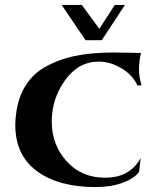

<svg xmlns="http://www.w3.org/2000/svg" viewBox="-20 -740 631 779"><path d="M554 -394 538 -393Q517 -437 472 -463.5Q427 -490 381 -490Q298 -490 244 -414.5Q190 -339 190 -247Q190 -153 250 -86Q310 -19 406 -19Q426 -19 443.5 -22Q461 -25 474 -30Q487 -35 498.5 -42.5Q510 -50 517.5 -56.5Q525 -63 531.5 -70.5Q538 -78 541.5 -83.5Q545 -89 548 -94L551 -99L544 -42Q525 -16 477.5 1.5Q430 19 368 19Q218 19 130 -45.5Q42 -110 42 -234Q44 -318 74.5 -376.5Q105 -435 161 -467Q217 -499 284.5 -513Q352 -527 439 -527Q465 -527 502 -526Q539 -525 552 -525Q544 -494 544 -457Q544 -429 554 -394ZM327 -577 230 -720H312L383 -623L446 -720H487L393 -577Z"/></svg>

Font: Uncial Antiqua
Style: Regular
Weight: 400
Designer: Astigmatic (AOETI)
Foundry: Astigmatic (AOETI)
Version: Version 1.000